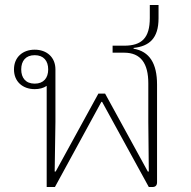

<svg xmlns="http://www.w3.org/2000/svg" viewBox="-20 -749 764 769"><path d="M167 0H200L386 -341H389L576 0H591C603 0 609 -7 609 -19V-410C609 -495 579 -543 515 -554V-557C578 -564 615 -595 615 -676V-729H580V-677C580 -597 548 -566 477 -566H431V-538H477C544 -538 574 -495 574 -415V-261L576 -62H572L401 -374H374L203 -62H199L202 -261V-471C202 -520 167 -550 119 -550C71 -550 36 -520 36 -471C36 -422 71 -392 119 -392C137 -392 154 -396 167 -405ZM119 -414C83 -414 65 -437 65 -471C65 -505 83 -528 119 -528C155 -528 173 -505 173 -471C173 -437 155 -414 119 -414Z"/></svg>

Font: IBM Plex Thai Looped ExtraLight
Style: Regular
Weight: 200
Designer: Mike Abbink, Paul van der Laan, Pieter van Rosmalen, Ben Mitchell, Mark Frömberg
Foundry: Bold Monday
Version: Version 1.0